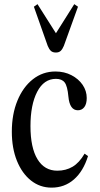

<svg xmlns="http://www.w3.org/2000/svg" viewBox="-20 -870 468 901"><path d="M222 10.5Q167.5 10.5 125.5 -22.8Q83.5 -56 59.5 -115.2Q35.5 -174.5 35.5 -252Q35.5 -334 61.8 -397.8Q88 -461.5 134.2 -498Q180.5 -534.5 240 -534.5Q282 -534.5 315.2 -517.2Q348.5 -500 367.8 -471.8Q387 -443.5 387 -410Q387 -382.5 375.8 -367.5Q364.5 -352.5 345.5 -352.5Q307 -352.5 301 -416.5Q296.5 -466 283.5 -483Q270.5 -500 242.5 -500Q186 -500 154.5 -439.2Q123 -378.5 123 -278Q123 -177 155.8 -123Q188.5 -69 249 -69Q289 -69 320.5 -87.5Q352 -106 377 -149L393 -137.5Q371 -66.5 327 -28Q283 10.5 222 10.5ZM242.5 -623.5Q227 -623.5 218.8 -631.2Q210.5 -639 204 -654.5L139 -838.5L156 -850.5L242.5 -714L328.5 -850.5L346 -838.5L279.5 -654.5Q273 -639 264.8 -631.2Q256.5 -623.5 242.5 -623.5Z"/></svg>

Font: Libre Caslon Condensed
Style: Regular
Weight: 400
Designer: Pablo Impallari, Rodrigo Fuenzalida, Katja Schimmel, Ertekin Erdin
Foundry: Pablo Impallari, Rodrigo Fuenzalida
Version: Version 2.000; ttfautohint (v1.8.4.7-5d5b);gftools[0.9.33]